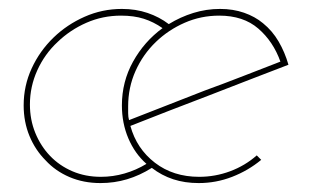

<svg xmlns="http://www.w3.org/2000/svg" viewBox="-20 -404 693 430"><path d="M565 -46 555 -56Q529 -33 495.5 -20.5Q462 -8 426 -8Q368 -8 327 -39.5Q286 -71 272 -122Q312 -138 357.5 -155.5Q403 -173 450 -191Q496 -209 541.5 -226.5Q587 -244 626 -259Q618 -287 604 -311Q590 -335 569 -352Q551 -367 526.5 -375.5Q502 -384 473 -384Q442 -384 413 -375Q384 -366 358 -350Q337 -366 310.5 -375Q284 -384 253 -384Q209 -384 169.5 -366.5Q130 -349 100 -320Q69 -290 51 -251Q33 -212 33 -168Q33 -131 46 -99.5Q59 -68 82 -45Q104 -21 135.5 -7.5Q167 6 205 6Q236 6 264.5 -2.5Q293 -11 320 -28Q342 -11 368 -2.5Q394 6 425 6Q464 6 500 -8Q536 -22 565 -46ZM251 -369Q280 -369 302 -362Q324 -355 344 -341Q303 -311 278 -266Q253 -221 253 -168Q253 -128 267.5 -94Q282 -60 308 -37Q285 -23 259 -15.5Q233 -8 206 -8Q171 -8 142 -20.5Q113 -33 92 -55Q71 -77 59 -106.5Q47 -136 47 -170Q47 -210 63.5 -246.5Q80 -283 109 -310Q137 -337 173.5 -353Q210 -369 251 -369ZM608 -266Q569 -251 525.5 -234Q482 -217 438 -201Q394 -184 351 -167Q308 -150 269 -135Q267 -142 267 -150.5Q267 -159 267 -166Q267 -208 283.5 -245Q300 -282 329 -310Q357 -337 393.5 -353Q430 -369 471 -369Q525 -369 558.5 -340Q592 -311 608 -266Z"/></svg>

Font: Josefin Slab Thin Thin
Style: Italic
Weight: 250
Italic angle: -12°
Version: Version 2.000